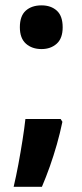

<svg xmlns="http://www.w3.org/2000/svg" viewBox="-20 -575 312 727"><path d="M209.5 -124.5 216.3 -113.8Q207.5 -71.3 195.3 -28.3Q183.1 14.6 168.7 55.2Q154.3 95.7 138.7 132.3H31.7Q41 92.8 49.6 46.9Q58.1 1 65.2 -43.9Q72.3 -88.9 76.2 -124.5ZM55.2 -471.7Q55.2 -514.6 77.6 -534.7Q100.1 -554.7 137.2 -554.7Q172.9 -554.7 195.1 -534.7Q217.3 -514.6 217.3 -471.7Q217.3 -429.7 194.6 -409.4Q171.9 -389.2 137.2 -389.2Q101.1 -389.2 78.1 -409.7Q55.2 -430.2 55.2 -471.7Z"/></svg>

Font: Open Sans SemiCondensed
Style: Bold
Weight: 700
Width: 4
Designer: Monotype Design Team
Foundry: Monotype Imaging Inc.
Version: Version 3.003